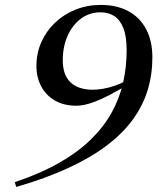

<svg xmlns="http://www.w3.org/2000/svg" viewBox="-20 -736 649 780"><path d="M46 23.5 40 4Q143 -30.5 219.5 -74Q296 -117.5 348.5 -168.8Q401 -220 433.2 -278Q465.5 -336 480 -399.8Q494.5 -463.5 494.5 -532Q494.5 -588.5 481 -622.2Q467.5 -656 443.8 -671Q420 -686 388 -686Q344 -686 309.2 -660.5Q274.5 -635 254.8 -590.8Q235 -546.5 235 -491.5Q235 -431.5 266.2 -401.8Q297.5 -372 355.5 -371.5Q376.5 -371.5 399.5 -375.5Q422.5 -379.5 446.5 -387.8Q470.5 -396 493.5 -408.5L506.5 -396Q459.5 -368 425.8 -350.5Q392 -333 367 -323.5Q342 -314 323.5 -310.2Q305 -306.5 289.5 -306.5Q239.5 -306.5 203.2 -327.5Q167 -348.5 147.5 -385Q128 -421.5 128 -468Q128 -520 148 -565Q168 -610 203.8 -644Q239.5 -678 287 -697Q334.5 -716 390 -716Q454 -716 500.8 -691Q547.5 -666 573.2 -618.2Q599 -570.5 599 -503Q599 -433.5 580 -370.5Q561 -307.5 520.2 -251.2Q479.5 -195 414.5 -145.5Q349.5 -96 258 -53.8Q166.5 -11.5 46 23.5Z"/></svg>

Font: Newsreader 60pt Medium
Style: Italic
Weight: 500
Italic angle: -17°
Designer: Hugues Gentile
Foundry: Production Type
Version: Version 1.003